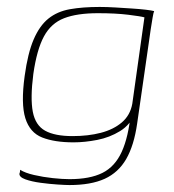

<svg xmlns="http://www.w3.org/2000/svg" viewBox="-20 -422 501 553"><path d="M180 111Q170 111 146.5 109.5Q123 108 97 104.5Q71 101 53 94.5Q35 88 36 78Q37 76 37.5 72.5Q38 69 38 67Q52 76 78 82Q104 88 132 91Q160 94 180 94Q239 94 275 76Q311 58 330.5 15.5Q350 -27 357 -98L371 -99Q356 -63 326 -44.5Q296 -26 260 -19Q224 -12 192 -12Q137 -12 101.5 -26Q66 -40 53 -81.5Q40 -123 51 -203Q60 -269 77 -308.5Q94 -348 119.5 -368.5Q145 -389 181.5 -395.5Q218 -402 267 -402Q288 -402 312.5 -400.5Q337 -399 360 -397.5Q383 -396 400 -394Q417 -392 424 -390Q422 -386 419.5 -371Q417 -356 414 -337Q411 -318 409 -302L375 -66Q366 -3 343.5 36Q321 75 281.5 93Q242 111 180 111ZM189 -30Q234 -30 270.5 -39.5Q307 -49 331 -69.5Q355 -90 361 -123L396 -372Q386 -375 349.5 -379.5Q313 -384 262 -384Q202 -384 164.5 -369.5Q127 -355 106.5 -317Q86 -279 76 -209Q67 -139 74.5 -100Q82 -61 110 -45.5Q138 -30 189 -30Z"/></svg>

Font: Genos Thin Thin
Style: Italic
Weight: 250
Italic angle: -8°
Version: Version 1.010